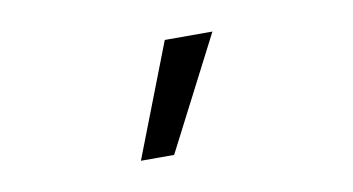

<svg xmlns="http://www.w3.org/2000/svg" viewBox="-38 -683 675 367"><g transform="rotate(-10 300.0 -499.0)"><path d="M296 -609H388.5L275.5 -389.5H211Z"/></g></svg>

Font: JuliaMono
Style: Italic
Weight: 400
Italic angle: -9°
Monospace: yes
Designer: cormullion
Foundry: corm
Version: Version 0.057; ttfautohint (v1.8.4)